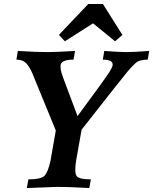

<svg xmlns="http://www.w3.org/2000/svg" viewBox="-20 -951 774 971"><path d="M431.6 0Q327.1 -5.9 270.5 -5.9Q253.4 -5.9 115.7 0L123.5 -43.9Q188 -43.9 205.6 -62.7Q223.1 -81.5 235.4 -138.2L262.2 -291L151.4 -561Q137.7 -599.1 118.4 -624.3Q99.1 -649.4 63 -649.4L70.3 -693.4Q166 -687.5 220.7 -687.5Q260.7 -687.5 359.4 -693.4L352.1 -649.4Q291.5 -649.4 286.6 -622.6L286.1 -614.3L287.1 -600.1Q289.1 -585.4 300.8 -554.2L372.1 -363.8Q509.3 -549.3 531.7 -584.5Q546.9 -607.9 549.3 -619.6L549.8 -624.5Q549.8 -649.4 500 -649.4L507.3 -693.4Q584 -687.5 619.1 -687.5Q655.8 -687.5 734.4 -693.4L727.1 -649.4Q684.6 -649.4 665.3 -631.8Q646 -614.3 624.3 -588.1Q602.5 -562 555.7 -502.4L392.6 -294.9L365.2 -140.1Q360.8 -112.3 360.8 -93.8Q360.8 -72.8 366.2 -63Q376 -43.9 439.5 -43.9ZM562 -742.2 450.7 -833 308.1 -742.2 277.8 -774.4 426.3 -930.7H500.5L599.1 -774.4Z"/></svg>

Font: Kelvinch
Style: Bold Italic
Weight: 700
Italic angle: -10°
Designer: Paul James Miller
Foundry: High-Logic / Made with FontCreator
Version: Version 3.30 September 23, 2016